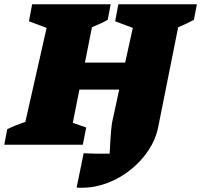

<svg xmlns="http://www.w3.org/2000/svg" viewBox="-63 -680 945 902"><path d="M-43 0 -29 -73Q-9 -83 12.5 -91.5Q34 -100 56 -107L156 -549L73 -580L88 -660H457L443 -587Q426 -577 407 -568.5Q388 -560 369 -552L336 -386H525L561 -549L478 -580L493 -660H862L848 -587Q829 -577 811.5 -568.5Q794 -560 774 -552L680 -82Q668 -24 634 27Q600 78 550.5 117.5Q501 157 442 179.5Q383 202 322 202Q317 202 310.5 202Q304 202 297 201L330 40Q391 43 452 42Q454 0 456.5 -36Q459 -72 463 -102L497 -259H310L279 -103L342 -81L326 0Z"/></svg>

Font: Piazzolla SC Black
Style: Italic
Weight: 900
Italic angle: -11.3°
Designer: Juan Pablo del Peral
Foundry: Huerta Tipografica
Version: Version 1.330